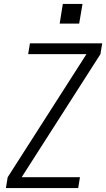

<svg xmlns="http://www.w3.org/2000/svg" viewBox="-20 -955 540 975"><path d="M10 0 19 -55 419 -680H123L132 -735H499L490 -680L90 -55H386L377 0ZM382 -835H283L299 -935H399Z"/></svg>

Font: Iosevka SS04 Light Oblique
Style: Regular
Weight: 300
Italic angle: -9°
Monospace: yes
Designer: Belleve Invis
Foundry: Belleve Invis
Version: Version 19.0.0; ttfautohint (v1.8.4)